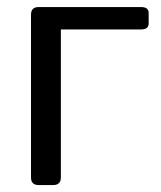

<svg xmlns="http://www.w3.org/2000/svg" viewBox="-20 -533 464 553"><path d="M91.3 0Q69.3 0 69.3 -22V-490.7Q69.3 -512.7 91.3 -512.7H386.2Q408.2 -512.7 408.2 -495.6V-465.3Q408.2 -448.2 386.2 -448.2H155.3V-22Q155.3 0 133.3 0Z"/></svg>

Font: Istok
Style: Regular
Weight: 500
Designer: Andrey V. Panov
Foundry: Andrey V. Panov
Version: Version 1.0.3